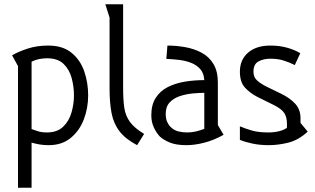

<svg xmlns="http://www.w3.org/2000/svg" viewBox="-20 -675 1487 906"><path d="M37 -414Q68 -432 111.5 -446Q155 -460 207 -460Q276 -460 317.5 -426Q359 -392 377.5 -338.5Q396 -285 396 -225Q396 -165 375.5 -111.5Q355 -58 313.5 -24Q272 10 210 10Q188 10 169 7Q150 4 129 -2V211H65V-363ZM129 -66Q140 -62 158 -56Q176 -50 201 -50Q250 -50 278 -77Q306 -104 317.5 -144.5Q329 -185 329 -225Q329 -265 318.5 -305.5Q308 -346 280.5 -373Q253 -400 202 -400Q161 -400 129 -384Z M561 -655V-259Q561 -204 566.5 -166.5Q572 -129 593 -100Q614 -71 660 -43L627 10Q572 -19 544 -55.5Q516 -92 506.5 -141Q497 -190 497 -259V-592L477 -655Z M770 -460Q812 -460 854 -452.5Q896 -445 931 -426.5Q966 -408 987 -373.5Q1008 -339 1008 -285V-85L1035 -39Q989 -13 943.5 -1.5Q898 10 860 10Q811 10 781 -2.5Q751 -15 734 -31Q718 -48 706 -73.5Q694 -99 694 -131Q694 -181 715 -213.5Q736 -246 771.5 -264Q807 -282 851.5 -289.5Q896 -297 944 -297Q942 -330 924.5 -349.5Q907 -369 880.5 -379Q854 -389 824 -392.5Q794 -396 765 -397ZM944 -237Q920 -237 889 -234Q858 -231 829 -221.5Q800 -212 781 -192Q762 -172 762 -138Q762 -115 769 -99.5Q776 -84 785 -76Q801 -60 821.5 -55Q842 -50 862 -50Q886 -50 906 -55Q926 -60 944 -67Z M1371 -368Q1343 -382 1316.5 -390Q1290 -398 1256 -398Q1223 -398 1199.5 -385Q1176 -372 1176 -337Q1176 -310 1194 -294.5Q1212 -279 1238 -266L1304 -234Q1348 -213 1373 -185.5Q1398 -158 1398 -118V-95L1432 -54Q1389 -14 1341 -2Q1293 10 1249 10Q1206 10 1171 2.5Q1136 -5 1112 -15V-79Q1140 -67 1170.5 -58.5Q1201 -50 1247 -50Q1274 -50 1297.5 -56Q1321 -62 1334 -72V-92Q1334 -122 1321.5 -141.5Q1309 -161 1271 -180L1194 -218Q1161 -235 1136.5 -261Q1112 -287 1112 -337Q1112 -393 1150.5 -426.5Q1189 -460 1256 -460Q1299 -460 1334.5 -450Q1370 -440 1397 -424Z"/></svg>

Font: Aubrey
Style: Regular
Weight: 400
Designer: Gayaneh Bagdasaryan
Foundry: Cyreal.org
Version: Version 1.102; ttfautohint (v1.8.3)